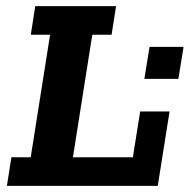

<svg xmlns="http://www.w3.org/2000/svg" viewBox="-20 -603 616 623"><path d="M2.4 0 17 -92.6H79.6L142.5 -490.4H79.9L94.4 -583H356.6L342.1 -490.4H279.5L216.6 -92.6H411.1L434.8 -241.3H530.2L491.9 0ZM448.4 -347.1 465.3 -451H575.6L558.8 -347.1Z"/></svg>

Font: Rokkitt SemiBold
Style: Italic
Weight: 600
Italic angle: -9°
Designer: Vernon Adams
Foundry: Vernon Adams
Version: Version 3.103